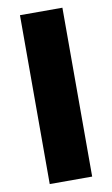

<svg xmlns="http://www.w3.org/2000/svg" viewBox="-87 -805 496 851"><g transform="rotate(-10 161.5 -380.0)"><path d="M257 0H66V-760H257Z"/></g></svg>

Font: Noto Sans Black
Style: Regular
Weight: 900
Designer: Monotype Design Team
Foundry: Monotype Imaging Inc.
Version: Version 2.007